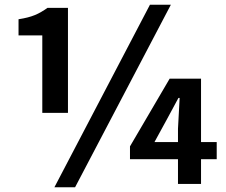

<svg xmlns="http://www.w3.org/2000/svg" viewBox="-20 -774 949 808"><path d="M158 -299H266V-741H180C143 -715 116 -702 58 -693V-625H158ZM209 14H296L699 -754H611ZM729 0H826V-104H892V-176H826V-443H694L527 -158V-104H729ZM729 -176H630L683 -273L731 -362H736L729 -232Z"/></svg>

Font: Noto Sans CJK TC
Style: Bold
Weight: 700
Designer: Ryoko NISHIZUKA 西塚涼子 (kana, bopomofo & ideographs); Paul D. Hunt (Latin, Greek & Cyrillic); Sandoll Communications 산돌커뮤니
Foundry: Adobe
Version: Version 2.004;hotconv 1.0.118;makeotfexe 2.5.65603